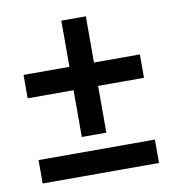

<svg xmlns="http://www.w3.org/2000/svg" viewBox="-66 -645 595 655"><g transform="rotate(-10 231.5 -318.0)"><path d="M274 -426H433V-345H274V-183H189V-345H30V-426H189V-586H274ZM433 -50H30V-131H433Z"/></g></svg>

Font: Akshar
Style: Regular
Weight: 400
Designer: Tall Chai
Foundry: Tall Chai
Version: Version 1.000